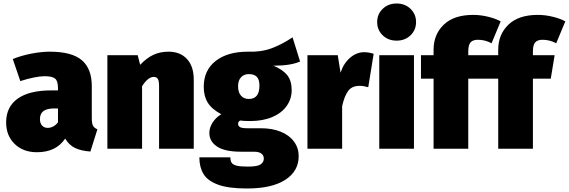

<svg xmlns="http://www.w3.org/2000/svg" viewBox="-20 -849 3247 1096"><path d="M536 -111 496 16Q442 12 408 -4.5Q374 -21 352 -58Q300 20 191 20Q112 20 63.5 -27.5Q15 -75 15 -150Q15 -239 81 -286Q147 -333 273 -333H311V-346Q311 -386 295 -400Q279 -414 234 -414Q210 -414 172.5 -406.5Q135 -399 96 -386L53 -512Q102 -532 159.5 -543Q217 -554 264 -554Q390 -554 447 -505.5Q504 -457 504 -357V-173Q504 -145 511 -131.5Q518 -118 536 -111ZM311 -151V-230H290Q248 -230 228 -215Q208 -200 208 -169Q208 -146 220 -132.5Q232 -119 252 -119Q270 -119 285.5 -128Q301 -137 311 -151Z M1086 -394V0H888V-358Q888 -388 880.5 -399Q873 -410 858 -410Q825 -410 791 -357V0H593V-534H766L780 -479Q817 -518 855.5 -536Q894 -554 942 -554Q1009 -554 1047.5 -512Q1086 -470 1086 -394Z M1693 -498Q1640 -474 1541 -474Q1595 -451 1620 -419.5Q1645 -388 1645 -334Q1645 -284 1616 -243.5Q1587 -203 1533.5 -180.5Q1480 -158 1408 -158Q1369 -158 1351 -161Q1339 -155 1339 -142Q1339 -131 1349 -124Q1359 -117 1391 -117H1468Q1534 -117 1583 -97Q1632 -77 1658.5 -40.5Q1685 -4 1685 42Q1685 128 1608.5 177.5Q1532 227 1389 227Q1284 227 1224.5 205Q1165 183 1141.5 144Q1118 105 1118 49H1295Q1295 70 1303 81Q1311 92 1332 97Q1353 102 1395 102Q1449 102 1467.5 89.5Q1486 77 1486 56Q1486 39 1472.5 28Q1459 17 1429 17H1355Q1263 17 1219 -12.5Q1175 -42 1175 -90Q1175 -121 1194 -150Q1213 -179 1243 -197Q1189 -226 1166 -263Q1143 -300 1143 -353Q1143 -448 1211 -501Q1279 -554 1394 -554Q1470 -551 1530.5 -573.5Q1591 -596 1650 -636ZM1339 -357Q1339 -321 1356 -302.5Q1373 -284 1400 -284Q1461 -284 1461 -360Q1461 -395 1446 -410.5Q1431 -426 1400 -426Q1373 -426 1356 -408Q1339 -390 1339 -357Z M2113 -542 2082 -351Q2055 -359 2033 -359Q1989 -359 1967.5 -330Q1946 -301 1933 -243V0H1735V-534H1908L1924 -434Q1941 -487 1978 -519Q2015 -551 2059 -551Q2085 -551 2113 -542Z M2343 -534V0H2145V-534ZM2355 -723Q2355 -678 2323.5 -647.5Q2292 -617 2244 -617Q2196 -617 2164.5 -647.5Q2133 -678 2133 -723Q2133 -768 2164.5 -798.5Q2196 -829 2244 -829Q2292 -829 2323.5 -798.5Q2355 -768 2355 -723Z M2653 -555V-534H2777L2755 -400H2653V0H2455V-400H2383V-534H2455V-565Q2455 -652 2513 -708Q2571 -764 2681 -764Q2723 -764 2766 -753.5Q2809 -743 2838 -727L2786 -602Q2749 -622 2708 -622Q2679 -622 2666 -607Q2653 -592 2653 -555Z M3022 -555V-534H3146L3124 -400H3022V0H2824V-400H2752V-534H2824V-565Q2824 -652 2882 -708Q2940 -764 3050 -764Q3092 -764 3135 -753.5Q3178 -743 3207 -727L3155 -602Q3118 -622 3077 -622Q3048 -622 3035 -607Q3022 -592 3022 -555Z"/></svg>

Font: Fira Sans Black
Style: Regular
Weight: 900
Designer: Carrois Corporate & Edenspiekermann AG
Foundry: Carrois Corporate GbR & Edenspiekermann AG
Version: Version 4.203